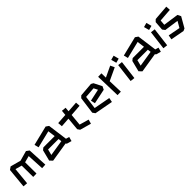

<svg xmlns="http://www.w3.org/2000/svg" viewBox="429 -2191 3794 3794"><g transform="rotate(-45 2325.5 -294.0)"><path d="M144 -37 50 -45 90 -462 149 -503 367 -444 578 -503 638 -459 659 -43 565 -38 546 -395 409 -358 411 -42 318 -40 315 -359 179 -397Z M823 11 769 -46 827 -275 872 -311H1188L1167 -467L807 -379L784 -470L1195 -571L1253 -531L1309 -116L1379 -96L1354 -6L1254 -34L1236 -55ZM878 -94 1210 -147 1201 -216H909Z M1868 23 1633 -43 1599 -93 1624 -362 1427 -348 1419 -443 1633 -458 1643 -563 1737 -554 1729 -464 1954 -480 1960 -387 1720 -369 1697 -123 1893 -67Z M2465 12 2078 -60 2040 -113 2088 -469 2130 -509 2423 -533 2469 -508 2554 -340 2521 -273 2210 -208 2190 -299 2441 -353 2399 -436 2175 -419 2139 -144 2483 -80Z M2639 -5 2624 -532 2718 -535 2721 -412 2949 -520 2989 -433 2724 -309 2734 -7Z M3074 -474 3044 -586 3135 -611 3165 -499ZM3113 -8 3019 -19 3068 -416 3162 -405Z M3319 11 3265 -46 3323 -275 3368 -311H3684L3663 -467L3303 -379L3280 -470L3691 -571L3749 -531L3805 -116L3875 -96L3850 -6L3750 -34L3732 -55ZM3374 -94 3706 -147 3697 -216H3405Z M3990 -474 3960 -586 4051 -611 4081 -499ZM4029 -8 3935 -19 3984 -416 4078 -405Z M4457 21 4171 -32 4189 -125 4441 -77 4515 -205 4217 -247 4177 -299 4192 -492 4236 -535 4556 -560 4562 -466 4284 -445 4275 -335 4596 -289 4631 -219 4506 -1Z"/></g></svg>

Font: ZCOOL KuaiLe
Style: Regular
Weight: 400
Designer: Lui Bingke
Foundry: ZCOOL
Version: Version 3.51;August 12, 2021;FontCreator 13.0.0.2613 64-bit